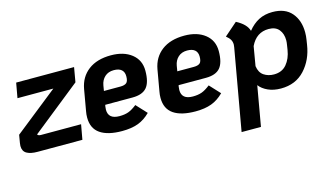

<svg xmlns="http://www.w3.org/2000/svg" viewBox="-84 -755 2172 1246"><g transform="rotate(-15 1002.0 -131.5)"><path d="M449 -372 121 -110Q126 -100 145 -100H414L396 0H95Q48 0 22.5 -15Q-3 -30 -3 -65Q-3 -71 -1 -85L8 -138L300 -370H59L77 -470H466Z M596 -172Q594 -156 594 -149Q594 -86 669 -86Q704 -86 729 -95Q754 -104 786 -129L851 -59Q813 -21 768.5 -4.5Q724 12 661 12Q565 12 514 -23Q463 -58 463 -131Q463 -153 467 -173L492 -316Q506 -394 564 -438Q622 -482 716 -482Q802 -482 854.5 -440.5Q907 -399 907 -328Q907 -250 877.5 -215.5Q848 -181 781 -181H598ZM619 -306 613 -270H724Q752 -270 765 -281Q778 -292 778 -325Q778 -354 760.5 -369Q743 -384 709 -384Q672 -384 648.5 -362.5Q625 -341 619 -306Z M1089 -172Q1087 -156 1087 -149Q1087 -86 1162 -86Q1197 -86 1222 -95Q1247 -104 1279 -129L1344 -59Q1306 -21 1261.5 -4.5Q1217 12 1154 12Q1058 12 1007 -23Q956 -58 956 -131Q956 -153 960 -173L985 -316Q999 -394 1057 -438Q1115 -482 1209 -482Q1295 -482 1347.5 -440.5Q1400 -399 1400 -328Q1400 -250 1370.5 -215.5Q1341 -181 1274 -181H1091ZM1112 -306 1106 -270H1217Q1245 -270 1258 -281Q1271 -292 1271 -325Q1271 -354 1253.5 -369Q1236 -384 1202 -384Q1165 -384 1141.5 -362.5Q1118 -341 1112 -306Z M1973 -300Q1973 -274 1969 -251L1964 -219Q1949 -120 1888 -54Q1827 12 1728 12Q1679 12 1641.5 -5Q1604 -22 1584 -49L1537 219H1407L1503 -325Q1505 -339 1505 -343Q1505 -362 1496.5 -376.5Q1488 -391 1469 -406L1556 -482Q1623 -447 1636 -400Q1669 -441 1709 -461.5Q1749 -482 1801 -482Q1886 -482 1929.5 -431Q1973 -380 1973 -300ZM1841 -282Q1841 -326 1818 -354Q1795 -382 1749 -382Q1666 -382 1627 -300L1605 -171Q1611 -127 1640 -107.5Q1669 -88 1708 -88Q1762 -88 1793 -125Q1824 -162 1833 -219L1838 -251Q1841 -268 1841 -282Z"/></g></svg>

Font: KoHo
Style: Bold Italic
Weight: 700
Italic angle: -10°
Version: Version 1.000; ttfautohint (v1.6)